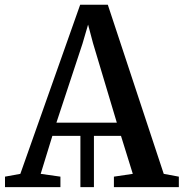

<svg xmlns="http://www.w3.org/2000/svg" viewBox="-34 -768 754 788"><path d="M-13.5 0V-43L49.5 -54.5L295 -748.5H408.5L638 -54.5L700 -43V0H433.5V-43L511 -54.5L462.5 -210.5H351.5V0H296V-210.5H181L133 -54.5L214 -43V0ZM197.5 -264.5H445.5L348 -590L327.5 -667L304.5 -588.5Z"/></svg>

Font: Merriweather 48pt Medium
Style: Regular
Weight: 500
Version: Version 2.100